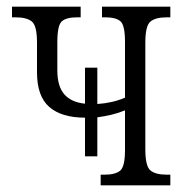

<svg xmlns="http://www.w3.org/2000/svg" viewBox="-20 -556 561 576"><path d="M235 -87V-203Q165 -203 128 -235Q91 -267 91 -339V-428Q91 -479 75.5 -491.5Q60 -504 27 -504H16V-536H222V-504H211Q179 -504 165.5 -492Q152 -480 152 -430V-345Q152 -297 173 -273Q194 -249 235 -245V-353H272V-244Q318 -247 355 -263V-430Q355 -480 341.5 -492Q328 -504 296 -504H286V-536H491V-504H480Q447 -504 431.5 -491.5Q416 -479 416 -428V-108Q416 -57 431.5 -44.5Q447 -32 480 -32H491V0H282V-32H294Q326 -32 340.5 -44Q355 -56 355 -106V-225Q336 -217 315 -212Q294 -207 272 -204V-87Z"/></svg>

Font: Noto Serif Condensed Light
Style: Regular
Weight: 300
Width: 3
Designer: Monotype Design Team
Foundry: Monotype Imaging Inc.
Version: Version 2.013